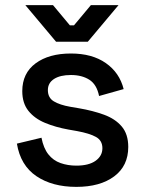

<svg xmlns="http://www.w3.org/2000/svg" viewBox="-20 -716 565 750"><path d="M278 14Q184 14 122 -28Q60 -70 46 -155L142 -178Q150 -137 169 -113Q188 -89 216.5 -79Q245 -69 278 -69Q327 -69 353.5 -88Q380 -107 380 -137Q380 -167 355 -181Q330 -195 281 -204L247 -210Q197 -219 156 -236Q115 -253 91 -283Q67 -313 67 -360Q67 -430 119 -468.5Q171 -507 257 -507Q340 -507 393.5 -469.5Q447 -432 463 -368L367 -341Q358 -386 329 -404.5Q300 -423 257 -423Q215 -423 191 -407.5Q167 -392 167 -364Q167 -334 190.5 -320Q214 -306 254 -299L289 -293Q342 -284 386 -268Q430 -252 455.5 -222Q481 -192 481 -142Q481 -68 426 -27Q371 14 278 14ZM199 -553 79 -696H187L253 -617H269L335 -696H443L323 -553Z"/></svg>

Font: Space Grotesk Medium
Style: Regular
Weight: 500
Designer: Florian Karsten
Foundry: Florian Karsten
Version: Version 2.000